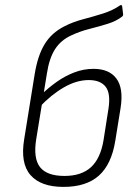

<svg xmlns="http://www.w3.org/2000/svg" viewBox="-20 -722 539 753"><path d="M229 11Q140 11 99.5 -35.5Q59 -82 75 -177L116 -431Q128 -505 155.5 -549.5Q183 -594 233 -619Q266 -636 306 -646.5Q346 -657 384 -669Q422 -681 451 -701Q454 -703 456 -702Q458 -701 459 -698L463 -665Q463 -660 459 -657Q436 -639 402 -628.5Q368 -618 330.5 -608.5Q293 -599 259 -583Q218 -564 195.5 -528.5Q173 -493 164 -434L122 -176Q110 -101 137 -66.5Q164 -32 233 -32Q299 -32 336.5 -66Q374 -100 386 -172L405 -293Q415 -355 394.5 -381.5Q374 -408 328 -408Q280 -408 230 -379Q180 -350 134 -301L140 -349Q170 -378 202.5 -401Q235 -424 271.5 -438Q308 -452 347 -452Q408 -452 436.5 -414Q465 -376 453 -299L432 -169Q417 -77 367.5 -33Q318 11 229 11Z"/></svg>

Font: Sofia Sans Semi Condensed Light
Style: Italic
Weight: 300
Italic angle: -9°
Version: Version 4.100